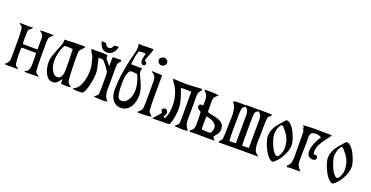

<svg xmlns="http://www.w3.org/2000/svg" viewBox="-29 -1379 3999 2072"><g transform="rotate(20 1970.0 -343.0)"><path d="M255 -471Q275 -476 296.5 -475.5Q318 -475 338 -475Q358 -475 377.5 -475Q397 -475 417 -473Q401 -461 391 -453Q381 -445 375 -436.5Q369 -428 366.5 -415.5Q364 -403 364 -382L363 -221Q363 -212 363 -183.5Q363 -155 364 -123Q365 -91 367 -64Q369 -37 373 -31Q381 -20 393 -13.5Q405 -7 413 4Q372 4 331.5 5Q291 6 250 6L251 -4Q273 -11 284 -27.5Q295 -44 298.5 -64.5Q302 -85 301.5 -107Q301 -129 301 -149Q301 -169 301 -189Q301 -209 299 -229Q261 -229 223 -230Q185 -231 147 -231Q142 -231 132 -229Q129 -218 128.5 -207.5Q128 -197 128 -186Q128 -174 128 -151Q128 -128 129 -103.5Q130 -79 133 -58Q136 -37 141 -29Q147 -20 156.5 -15Q166 -10 174 -4L171 2L61 3Q50 3 40 2.5Q30 2 20 -2Q35 -14 44 -23.5Q53 -33 58 -43.5Q63 -54 64.5 -67Q66 -80 66 -99L67 -248Q67 -258 67 -287Q67 -316 66 -348Q65 -380 62.5 -407.5Q60 -435 55 -441Q48 -450 38.5 -456Q29 -462 21 -470L25 -475Q63 -473 101 -472.5Q139 -472 177 -475Q163 -455 154 -450Q145 -445 139.5 -439Q134 -433 131.5 -420Q129 -407 129 -372L128 -318Q128 -306 129 -294Q130 -282 132 -271Q167 -271 202 -270Q237 -269 272 -269Q289 -269 301 -273Q299 -304 300 -334Q301 -364 301 -395Q301 -412 298 -422Q295 -432 289.5 -439.5Q284 -447 275.5 -454Q267 -461 255 -471Z M746 -475Q761 -475 778 -472Q760 -447 748.5 -436.5Q737 -426 731 -416.5Q725 -407 723 -391Q721 -375 721 -340Q721 -328 721 -304.5Q721 -281 722 -251.5Q723 -222 724 -190Q725 -158 726.5 -129.5Q728 -101 730.5 -80Q733 -59 736 -52Q743 -37 756 -28.5Q769 -20 781 -10Q770 -7 758 -6Q746 -5 734 -5Q719 -5 704 -6Q689 -7 674 -7Q661 -13 662.5 -25.5Q664 -38 664 -49L663 -54L658 -57Q642 -31 622.5 -13Q603 5 571 5Q540 5 518.5 -14.5Q497 -34 484 -62.5Q471 -91 465 -122.5Q459 -154 459 -179Q459 -221 472.5 -260.5Q486 -300 501 -336.5Q516 -373 528 -406Q540 -439 537 -469Q642 -475 746 -475ZM561 -404Q538 -367 524.5 -316Q511 -265 511 -221Q511 -201 515.5 -173.5Q520 -146 531 -121.5Q542 -97 559 -79.5Q576 -62 602 -62Q621 -62 633 -73Q645 -84 651 -100.5Q657 -117 659 -135.5Q661 -154 661 -169Q661 -228 660 -286.5Q659 -345 656 -404Q640 -404 624.5 -406Q609 -408 593 -408Q574 -408 561 -404Z M1116 -597Q1112 -577 1104 -559Q1096 -541 1083.5 -526.5Q1071 -512 1054 -503.5Q1037 -495 1015 -495Q992 -495 976.5 -503Q961 -511 950.5 -524.5Q940 -538 932.5 -555Q925 -572 919 -591L970 -589Q977 -575 988 -562Q999 -549 1016 -549Q1036 -549 1047 -561.5Q1058 -574 1063 -591ZM1033 -462Q1030 -454 1030 -446Q1030 -442 1032 -436L1031 -437Q1044 -418 1059.5 -399.5Q1075 -381 1090 -364Q1090 -390 1089.5 -416.5Q1089 -443 1092 -469Q1115 -471 1137 -470.5Q1159 -470 1182 -473L1194 -460Q1185 -448 1178 -441Q1171 -434 1167 -426.5Q1163 -419 1161 -409.5Q1159 -400 1159 -384V-189Q1159 -163 1158 -137.5Q1157 -112 1160 -88Q1163 -64 1172 -42Q1181 -20 1202 -1Q1178 7 1155 7Q1127 7 1099.5 5Q1072 3 1044 1Q1054 -10 1066 -19Q1078 -28 1086 -40Q1088 -43 1089 -60.5Q1090 -78 1090.5 -99Q1091 -120 1091 -139Q1091 -158 1091 -164L1090 -286Q1090 -293 1078 -312.5Q1066 -332 1050.5 -353Q1035 -374 1020 -390.5Q1005 -407 999 -409Q991 -411 983.5 -411Q976 -411 968 -411Q963 -411 959 -410.5Q955 -410 950 -409Q954 -387 959.5 -366.5Q965 -346 970 -325Q975 -304 978.5 -283Q982 -262 982 -239Q982 -220 977.5 -184Q973 -148 964 -110Q955 -72 942.5 -40Q930 -8 915 3Q898 5 881.5 5Q865 5 848 5Q826 5 802 -3Q813 -14 826.5 -20.5Q840 -27 850 -38Q866 -55 878 -82Q890 -109 897.5 -139Q905 -169 908.5 -199Q912 -229 912 -252Q912 -267 908.5 -290.5Q905 -314 899.5 -338.5Q894 -363 887 -385Q880 -407 872 -419Q862 -435 855.5 -445.5Q849 -456 845 -475Q867 -473 889.5 -473Q912 -473 934.5 -474Q957 -475 979.5 -475Q1002 -475 1024 -472Z M1430 -465Q1428 -455 1426 -445.5Q1424 -436 1424 -426Q1424 -410 1436 -384Q1448 -358 1463 -325.5Q1478 -293 1490 -255.5Q1502 -218 1502 -179Q1502 -146 1494 -112Q1486 -78 1469 -49.5Q1452 -21 1425 -3Q1398 15 1359 15Q1324 15 1300 1Q1276 -13 1260.5 -35.5Q1245 -58 1238 -87.5Q1231 -117 1231 -147Q1231 -233 1243 -317Q1255 -401 1273 -484Q1277 -504 1283.5 -526.5Q1290 -549 1296 -572.5Q1302 -596 1306.5 -618.5Q1311 -641 1311 -661Q1311 -671 1309 -680.5Q1307 -690 1305 -700Q1348 -698 1390.5 -699.5Q1433 -701 1476 -701Q1472 -664 1455 -627.5Q1438 -591 1428 -555Q1436 -549 1443.5 -544Q1451 -539 1456 -530Q1455 -519 1448.5 -510Q1442 -501 1430 -501Q1413 -501 1405.5 -516Q1398 -531 1398 -545Q1398 -565 1403.5 -584Q1409 -603 1413 -623Q1405 -626 1399.5 -627.5Q1394 -629 1386 -629Q1362 -629 1334 -624Q1328 -610 1323 -589.5Q1318 -569 1314 -546.5Q1310 -524 1307.5 -502.5Q1305 -481 1304 -466Q1336 -466 1367 -464Q1398 -462 1430 -465ZM1339 -59Q1367 -59 1386.5 -75Q1406 -91 1419 -114.5Q1432 -138 1438 -165.5Q1444 -193 1444 -216Q1444 -261 1432.5 -304.5Q1421 -348 1401 -389Q1386 -391 1370.5 -392.5Q1355 -394 1339 -394Q1317 -394 1305.5 -372.5Q1294 -351 1288.5 -322.5Q1283 -294 1282.5 -265.5Q1282 -237 1282 -222Q1282 -214 1282 -200.5Q1282 -187 1283 -172.5Q1284 -158 1285 -145Q1286 -132 1289 -125H1287Q1289 -113 1292 -101.5Q1295 -90 1300.5 -80.5Q1306 -71 1315 -65Q1324 -59 1339 -59Z M1615 -655Q1632 -655 1648 -643Q1664 -631 1664 -612Q1664 -592 1648.5 -578.5Q1633 -565 1614 -565Q1596 -565 1582 -580Q1568 -595 1568 -613Q1568 -629 1584 -642Q1600 -655 1615 -655ZM1543 -473Q1553 -472 1570 -472Q1587 -472 1605 -471Q1623 -470 1638.5 -469Q1654 -468 1661 -465Q1659 -451 1659 -436.5Q1659 -422 1659 -408V-213Q1659 -205 1659 -180.5Q1659 -156 1660 -129Q1661 -102 1662.5 -79Q1664 -56 1667 -51Q1675 -38 1686 -29Q1697 -20 1706 -9Q1674 -3 1641 -1Q1608 1 1576 1Q1556 1 1541 -3Q1548 -11 1556 -17Q1564 -23 1570.5 -30Q1577 -37 1582 -45Q1587 -53 1589 -65Q1593 -96 1593.5 -127Q1594 -158 1594 -189V-374Q1594 -407 1583 -427.5Q1572 -448 1543 -465Z M1908 3Q1860 3 1812 4Q1764 5 1716 5Q1721 0 1734 -13.5Q1747 -27 1760.5 -42Q1774 -57 1785 -70.5Q1796 -84 1796 -89Q1792 -96 1787 -102Q1782 -108 1780 -116Q1786 -126 1794.5 -134Q1803 -142 1815 -142Q1827 -142 1837 -129Q1847 -116 1847 -105Q1847 -91 1838.5 -78Q1830 -65 1825 -52L1845 -44Q1855 -59 1861.5 -78.5Q1868 -98 1872 -119.5Q1876 -141 1877 -162Q1878 -183 1878 -201Q1878 -256 1862.5 -314Q1847 -372 1817 -419V-418Q1806 -432 1797 -445Q1788 -458 1783 -475Q1861 -467 1945.5 -468.5Q2030 -470 2108 -477L2120 -464Q2111 -453 2104 -445Q2097 -437 2092.5 -428.5Q2088 -420 2086 -409.5Q2084 -399 2084 -384V-189Q2084 -162 2083 -137Q2082 -112 2084.5 -88Q2087 -64 2096.5 -42Q2106 -20 2127 -1Q2103 7 2080 7Q2052 7 2024.5 5Q1997 3 1969 1Q1979 -10 1991 -19Q2003 -28 2011 -40Q2013 -43 2014 -60.5Q2015 -78 2015.5 -99Q2016 -120 2016 -139Q2016 -158 2016 -164L2015 -410L1913 -411Q1906 -411 1896 -409Q1906 -380 1916 -354Q1926 -328 1933.5 -301.5Q1941 -275 1946 -247.5Q1951 -220 1951 -189Q1951 -144 1943.5 -96.5Q1936 -49 1919 -7Z M2254 -65 2262 -64 2263 -59ZM2258 -116Q2258 -103 2259 -90Q2260 -77 2262 -64Q2283 -62 2304.5 -61.5Q2326 -61 2347 -61Q2354 -61 2364 -65Q2372 -77 2377.5 -95Q2383 -113 2383 -127Q2383 -149 2370.5 -164.5Q2358 -180 2339 -190.5Q2320 -201 2299 -207Q2278 -213 2260 -216Q2260 -191 2259 -166Q2258 -141 2258 -116ZM2390 3Q2328 3 2268 1.5Q2208 0 2146 3V-16Q2174 -27 2181.5 -50.5Q2189 -74 2189 -101Q2189 -135 2188.5 -169Q2188 -203 2185 -238Q2178 -244 2170 -248.5Q2162 -253 2155.5 -258Q2149 -263 2144.5 -270Q2140 -277 2140 -288Q2140 -308 2156.5 -313Q2173 -318 2187 -312Q2187 -326 2188 -340.5Q2189 -355 2189 -369Q2189 -396 2181.5 -422.5Q2174 -449 2148 -463L2147 -480Q2185 -480 2228 -480Q2271 -480 2309 -472Q2297 -463 2287.5 -455Q2278 -447 2271 -438Q2264 -429 2260.5 -417.5Q2257 -406 2257 -390Q2257 -358 2258 -327Q2259 -296 2259 -264Q2287 -253 2322 -247.5Q2357 -242 2387 -231Q2417 -220 2437.5 -198.5Q2458 -177 2458 -133Q2458 -116 2453 -103.5Q2448 -91 2440 -80Q2432 -69 2423 -59Q2414 -49 2407 -36Q2407 -27 2417.5 -16Q2428 -5 2434 1Q2423 2 2412 2.5Q2401 3 2390 3Z M2768 -467Q2766 -462 2762 -454.5Q2758 -447 2752 -447Q2749 -447 2743 -439.5Q2737 -432 2735 -429V-430Q2732 -422 2730.5 -394.5Q2729 -367 2728.5 -334.5Q2728 -302 2728 -273Q2728 -244 2728 -233Q2728 -222 2728 -193.5Q2728 -165 2728 -134.5Q2728 -104 2729 -78.5Q2730 -53 2732 -49Q2751 -49 2769.5 -50Q2788 -51 2807 -51L2808 -258V-321Q2808 -336 2809 -357Q2810 -378 2807 -398Q2804 -418 2795.5 -434Q2787 -450 2769 -454ZM2486 4 2476 -8Q2483 -16 2491 -23Q2499 -30 2505 -38Q2509 -43 2511 -67Q2513 -91 2514 -118.5Q2515 -146 2515 -171.5Q2515 -197 2515 -205Q2515 -236 2517.5 -271.5Q2520 -307 2518 -341.5Q2516 -376 2506.5 -407.5Q2497 -439 2473 -463Q2497 -474 2519 -474L2616 -473L2618 -455Q2603 -445 2590 -431H2591Q2587 -423 2585 -405Q2583 -387 2582 -367Q2581 -347 2581 -328Q2581 -309 2581 -299Q2581 -237 2580 -174Q2579 -111 2584 -49H2591Q2608 -49 2624.5 -50Q2641 -51 2658 -51L2659 -258V-321Q2659 -337 2660 -357.5Q2661 -378 2658 -397.5Q2655 -417 2646.5 -432.5Q2638 -448 2619 -454V-477Q2657 -477 2693.5 -476Q2730 -475 2768 -475V-477Q2806 -477 2844.5 -476Q2883 -475 2921 -475Q2919 -470 2913.5 -458.5Q2908 -447 2901 -447Q2898 -447 2892.5 -439.5Q2887 -432 2885 -429V-430Q2882 -422 2880 -394.5Q2878 -367 2877.5 -334.5Q2877 -302 2877 -273Q2877 -244 2877 -233Q2877 -209 2875 -179Q2873 -149 2874.5 -119Q2876 -89 2883 -62.5Q2890 -36 2908 -20Q2915 -14 2921.5 -8.5Q2928 -3 2935 2Q2822 2 2710.5 2Q2599 2 2486 4Z M3093 -471Q3111 -471 3128 -457.5Q3145 -444 3160.5 -423Q3176 -402 3189 -375.5Q3202 -349 3211.5 -323Q3221 -297 3226 -273.5Q3231 -250 3231 -235Q3231 -205 3220 -170.5Q3209 -136 3191 -103.5Q3173 -71 3149.5 -43Q3126 -15 3101 1Q3083 2 3065.5 -11.5Q3048 -25 3032 -46.5Q3016 -68 3002 -95Q2988 -122 2977.5 -149Q2967 -176 2961 -199.5Q2955 -223 2955 -238Q2955 -274 2964.5 -303Q2974 -332 2990 -357Q3006 -382 3026.5 -405Q3047 -428 3069 -454Q3074 -459 3079.5 -465Q3085 -471 3093 -471ZM3055 -403Q3044 -395 3036 -380.5Q3028 -366 3023 -349.5Q3018 -333 3015 -316Q3012 -299 3012 -286Q3012 -274 3016.5 -253Q3021 -232 3028.5 -208.5Q3036 -185 3047 -160.5Q3058 -136 3070.5 -116Q3083 -96 3097 -83.5Q3111 -71 3126 -71L3142 -84Q3153 -103 3162.5 -129.5Q3172 -156 3172 -177Q3172 -241 3151.5 -288Q3131 -335 3088 -381Q3081 -389 3074 -397Q3067 -405 3055 -403Z M3368 -109Q3368 -75 3380.5 -50Q3393 -25 3419 -3Q3379 1 3340 -0.5Q3301 -2 3261 2L3262 -18Q3276 -25 3284 -39.5Q3292 -54 3296 -71Q3300 -88 3301 -105.5Q3302 -123 3302 -137Q3302 -201 3301 -264.5Q3300 -328 3300 -392Q3300 -410 3298.5 -419Q3297 -428 3293 -434Q3289 -440 3283 -445.5Q3277 -451 3267 -463Q3271 -459 3278 -453.5Q3285 -448 3291 -447V-448Q3291 -456 3285 -465Q3279 -474 3275 -479L3266 -482Q3349 -489 3432.5 -487.5Q3516 -486 3600 -486Q3600 -475 3581.5 -453Q3563 -431 3541.5 -400.5Q3520 -370 3501.5 -333Q3483 -296 3483 -256Q3483 -236 3491 -223Q3496 -225 3500.5 -226Q3505 -227 3510 -227Q3520 -227 3527 -218.5Q3534 -210 3534 -201Q3534 -185 3523.5 -177Q3513 -169 3498 -169Q3463 -169 3446 -188.5Q3429 -208 3429 -242Q3429 -263 3435 -287.5Q3441 -312 3451 -336.5Q3461 -361 3473.5 -383.5Q3486 -406 3499 -422Q3487 -433 3471 -437.5Q3455 -442 3439 -442Q3407 -442 3392.5 -432.5Q3378 -423 3373.5 -406.5Q3369 -390 3370.5 -367.5Q3372 -345 3372 -319Q3371 -266 3369.5 -214Q3368 -162 3368 -109Z M3782 -471Q3800 -471 3817 -457.5Q3834 -444 3849.5 -423Q3865 -402 3878 -375.5Q3891 -349 3900.5 -323Q3910 -297 3915 -273.5Q3920 -250 3920 -235Q3920 -205 3909 -170.5Q3898 -136 3880 -103.5Q3862 -71 3838.5 -43Q3815 -15 3790 1Q3772 2 3754.5 -11.5Q3737 -25 3721 -46.5Q3705 -68 3691 -95Q3677 -122 3666.5 -149Q3656 -176 3650 -199.5Q3644 -223 3644 -238Q3644 -274 3653.5 -303Q3663 -332 3679 -357Q3695 -382 3715.5 -405Q3736 -428 3758 -454Q3763 -459 3768.5 -465Q3774 -471 3782 -471ZM3744 -403Q3733 -395 3725 -380.5Q3717 -366 3712 -349.5Q3707 -333 3704 -316Q3701 -299 3701 -286Q3701 -274 3705.5 -253Q3710 -232 3717.5 -208.5Q3725 -185 3736 -160.5Q3747 -136 3759.5 -116Q3772 -96 3786 -83.5Q3800 -71 3815 -71L3831 -84Q3842 -103 3851.5 -129.5Q3861 -156 3861 -177Q3861 -241 3840.5 -288Q3820 -335 3777 -381Q3770 -389 3763 -397Q3756 -405 3744 -403Z"/></g></svg>

Font: Germanica
Style: Regular
Weight: 400
Designer: Peter Wiegel
Foundry: Peter Wiegel